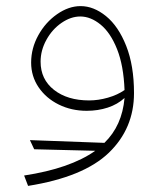

<svg xmlns="http://www.w3.org/2000/svg" viewBox="-20 -363 527 629"><path d="M419 -58Q419 58 336.5 137.5Q254 217 72 246L59 212Q210 189 292 131L92 126L78 96L322 105Q380 49 388 -42Q365 -21 333 -10.5Q301 0 264 0Q214 0 172.5 -20.5Q131 -41 106.5 -77Q82 -113 82 -158Q82 -205 105.5 -247.5Q129 -290 167 -316.5Q205 -343 244 -343Q287 -343 327.5 -310Q368 -277 393.5 -212.5Q419 -148 419 -58ZM272 -34Q302 -34 333.5 -43Q365 -52 388 -68Q385 -148 363.5 -202Q342 -256 309.5 -282.5Q277 -309 243 -309Q212 -309 181.5 -288Q151 -267 132 -232.5Q113 -198 113 -161Q113 -103 157 -68.5Q201 -34 272 -34Z"/></svg>

Font: FiraGO UltraLight
Style: Italic
Weight: 200
Italic angle: -8°
Designer: bBox Type GmbH
Foundry: bBox Type GmbH
Version: Version 1.001